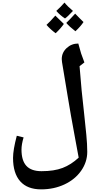

<svg xmlns="http://www.w3.org/2000/svg" viewBox="-20 -1114 760 1474"><path d="M584 96.2 556.6 -52.2 524.9 -226.1 501.5 -363.8 456.1 -637.2 454.1 -660.2Q454.1 -710 491.5 -744.9Q528.8 -779.8 581.1 -779.8Q595.7 -725.6 603 -702.9Q610.4 -680.2 627.9 -634.8L590.8 -606Q605 -418 626 -240.2Q635.3 -153.8 642.6 -80.3Q649.9 -6.8 649.9 51.8Q649.9 129.9 603 196.8Q556.2 263.7 474.9 301.8Q393.6 339.8 295.9 339.8Q190.4 339.8 135.3 278.1Q80.1 216.3 80.1 98.1Q80.1 37.1 108.9 -71.8L161.1 -59.1Q145 -4.9 145 34.2Q145 118.7 182.6 159.4Q220.2 200.2 298.8 200.2Q395 200.2 460.4 175.3Q525.9 150.4 584 96.2ZM540 -1030.3Q497.6 -984.4 479 -972.2Q440.9 -997.1 412.1 -1030.3Q445.8 -1060.1 475.1 -1094.2Q499.5 -1064 540 -1030.3ZM470.2 -930.2Q445.3 -894.5 407.2 -858.9Q367.7 -887.7 336.9 -922.9Q365.7 -949.2 404.8 -994.1Q411.6 -986.8 470.2 -930.2ZM621.1 -944.8Q600.1 -912.6 559.1 -874Q512.2 -910.2 488.8 -938Q512.2 -960 557.1 -1009.3L590.3 -975.1Z"/></svg>

Font: Droid Arabic Naskh
Style: Bold
Weight: 700
Designer: Pascal Zoghbi
Foundry: Ascender Corporation
Version: Version 1.00